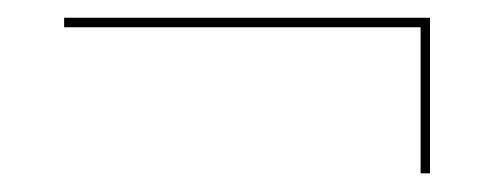

<svg xmlns="http://www.w3.org/2000/svg" viewBox="-20 -239 546 212"><path d="M444.4 -47.6V-208.9H50.8V-219.4H454.8V-47.6Z"/></svg>

Font: Playfair 144pt SemiExpanded Black
Style: Regular
Weight: 900
Width: 6
Designer: Claus Eggers Sørensen
Foundry: Claus Eggers Sørensen
Version: Version 2.203